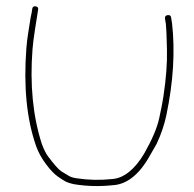

<svg xmlns="http://www.w3.org/2000/svg" viewBox="-20 -653 630 622"><path d="M95.4 -632.5C88.8 -633.5 85.1 -630.7 84.4 -624L82.4 -611C80.4 -603 78.8 -594.2 77.4 -584.5C76.1 -574.8 74.1 -562.2 71.4 -546.5C68.8 -530.8 66.8 -514.2 65.4 -496.5C56 -372.3 66.5 -266.8 96.9 -180C103.9 -160 114.6 -140.5 128.9 -121.4C143.2 -102.3 156 -88.9 167.4 -81C176.1 -75 183.5 -70 190.6 -66C197.7 -62 207.9 -58.7 221.3 -56C261.8 -49.5 303 -48.5 345 -53C389.1 -55.1 430.2 -86.1 463.9 -146C472.9 -162 480.8 -175.7 487.4 -187C502 -217.8 512.7 -249.5 519.4 -282C541.5 -388.4 547.5 -486.8 537.4 -577L534.4 -596C533.8 -602 530.1 -604.7 523.4 -604C516.8 -603.3 513.8 -599.7 514.4 -593L517.4 -575C518.8 -563 519.9 -535.3 520.9 -491.9C521.9 -448.5 518.1 -398 509.4 -340.5C506.8 -322.8 502.1 -298.9 495.5 -268.7C488.8 -238.5 472.8 -200.9 447.4 -156C416.3 -103.1 379.7 -75.4 343.7 -73C304.4 -68.8 265.6 -69.6 227.5 -75.5C216.7 -77.2 208.3 -79.8 202.5 -83.5C196.7 -87.2 188.2 -92.1 178 -98.4C169 -104.7 155 -120.5 135.9 -146C128.9 -155.3 122.1 -169 115.4 -187C86.4 -277.2 76.4 -379.7 85.4 -494.5C86.8 -511.5 89.4 -532.1 93.2 -556.4C97.1 -580.7 100.5 -602.2 103.4 -621C104.7 -627.7 102.1 -631.5 95.4 -632.5Z"/></svg>

Font: Proton
Style: RgExt
Weight: 500
Version: Version 1.017